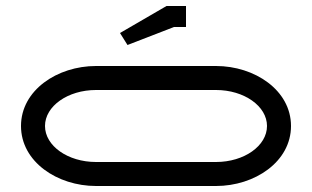

<svg xmlns="http://www.w3.org/2000/svg" viewBox="-20 -620 1040 640"><path d="M380 -510 405 -470 560 -530H600V-600H535ZM130 -200C130 -266.2 206.2 -320 300 -320H700C793.8 -320 870 -266.2 870 -200C870 -133.8 793.8 -80 700 -80H300C206.2 -80 130 -133.8 130 -200ZM50 -200C50 -80.5 171.3 0 300 0H700C828.7 0 950 -80.5 950 -200C950 -319.5 828.7 -400 700 -400H300C171.3 -400 50 -319.5 50 -200Z"/></svg>

Font: KetosagCBd
Style: Regular
Weight: 500
Designer: gluk
Foundry: gluk
Version: Version 00.0024